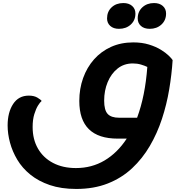

<svg xmlns="http://www.w3.org/2000/svg" viewBox="-20 -884 1199 1259"><path d="M480 355Q381 355 306.5 329.5Q232 304 179 261Q126 218 93.5 163.5Q61 109 45.5 51Q30 -7 30 -61Q30 -147 66 -202Q102 -257 169 -257Q203 -257 225 -244Q247 -231 253 -222Q243 -214 229.5 -192.5Q216 -171 205 -135.5Q194 -100 194 -51Q194 30 229 90.5Q264 151 328 184.5Q392 218 478 218Q582 218 666 168Q750 118 811 25H752Q500 25 500 -222Q500 -302 525 -372Q550 -442 596.5 -494.5Q643 -547 708 -576.5Q773 -606 854 -606Q911 -606 956.5 -592Q1002 -578 1034.5 -558Q1067 -538 1086.5 -519Q1106 -500 1112 -490Q1106 -396 1089.5 -297.5Q1073 -199 1042 -104.5Q1011 -10 962.5 73Q914 156 846 219.5Q778 283 687 319Q596 355 480 355ZM761 -112H879Q932 -255 946 -445Q930 -453 905 -460.5Q880 -468 851 -468Q793 -468 751 -434.5Q709 -401 686 -345.5Q663 -290 663 -224Q663 -162 686 -137Q709 -112 761 -112ZM962 -695Q925 -695 904 -714Q883 -733 883 -763Q883 -808 913.5 -836Q944 -864 990 -864Q1026 -864 1047.5 -845Q1069 -826 1069 -795Q1069 -751 1038.5 -723Q1008 -695 962 -695ZM760 -695Q724 -695 703 -714Q682 -733 682 -763Q682 -808 712 -836Q742 -864 789 -864Q825 -864 846.5 -845Q868 -826 868 -795Q868 -751 837.5 -723Q807 -695 760 -695Z"/></svg>

Font: Lemonada SemiBold
Style: Regular
Weight: 600
Designer: Mohamed Gaber (Arabic), Eduardo Tunni (Latin)
Foundry: Kief Type Foundry
Version: Version 4.005; ttfautohint (v1.8.3)